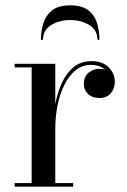

<svg xmlns="http://www.w3.org/2000/svg" viewBox="-20 -699 476 719"><path d="M345 -550Q345 -586.5 314.2 -605.2Q283.5 -624 243 -624Q202.5 -624 171.8 -605.2Q141 -586.5 141 -550H133Q133 -580.5 141.8 -610.2Q150.5 -640 174.2 -659.5Q198 -679 243 -679Q288 -679 311.8 -659.5Q335.5 -640 344 -610.2Q352.5 -580.5 352.5 -550ZM35 -13.5H98.5V-446.5H35V-460H187V-309Q195 -352.5 212 -389.2Q229 -426 256.2 -448Q283.5 -470 322 -470Q364 -470 387 -446.8Q410 -423.5 410 -393Q410 -367.5 394.8 -349.8Q379.5 -332 353 -332Q325.5 -332 309.8 -347Q294 -362 294 -384.5Q294 -413 312.5 -427.2Q331 -441.5 352.5 -441.5Q364 -441.5 374 -438Q352.5 -456 321 -456Q287.5 -456 262.5 -435.5Q237.5 -415 220.5 -380.2Q203.5 -345.5 195.2 -303.2Q187 -261 187 -217.5V-13.5H254V0H35Z"/></svg>

Font: Bodoni* 16
Style: Regular
Weight: 400
Version: Version 2.2